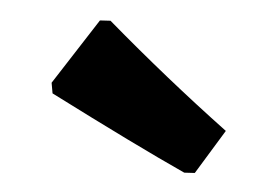

<svg xmlns="http://www.w3.org/2000/svg" viewBox="-31 -793 450 310"><g transform="rotate(5 194.0 -638.0)"><path d="M137 -755Q236 -670 338 -594L294 -522L277 -521Q196 -558 54 -630L51 -647L120 -754Z"/></g></svg>

Font: Alegreya Sans SC Black
Style: Regular
Weight: 900
Designer: Juan Pablo del Peral
Foundry: Huerta Tipografica
Version: Version 2.007